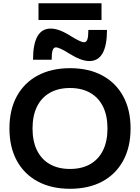

<svg xmlns="http://www.w3.org/2000/svg" viewBox="-20 -1164 871 1194"><path d="M415.3 10Q299.7 10 214.8 -35.5Q130 -81 84.3 -165.3Q38.7 -249.7 38.7 -365Q38.7 -481 84.3 -565Q130 -649 214.8 -694.5Q299.7 -740 415.3 -740Q532 -740 616.3 -694.5Q700.7 -649 746.3 -565Q792 -481 792 -365Q792 -249.7 746.3 -165.3Q700.7 -81 616.3 -35.5Q532 10 415.3 10ZM415.3 -113.3Q488.7 -113.3 541 -143.3Q593.4 -173.3 620.9 -229.5Q648.4 -285.7 648.4 -365Q648.4 -444.3 620.9 -500.5Q593.4 -556.7 541 -586.7Q488.7 -616.7 415.3 -616.7Q342 -616.7 289.6 -586.7Q237.3 -556.7 209.8 -500.5Q182.3 -444.3 182.3 -365Q182.3 -285.7 209.8 -229.5Q237.3 -173.3 289.6 -143.3Q342 -113.3 415.3 -113.3ZM535.7 -784.3Q508.7 -784.3 476.7 -796.8Q444.7 -809.3 403.7 -835Q378.7 -851 358.5 -860.2Q338.3 -869.4 327.3 -869.4Q313.7 -869.4 307.5 -851.9Q301.3 -834.3 301.3 -792.7H185.4Q185.4 -986.3 295 -986.3Q322.3 -986.3 354.5 -974Q386.7 -961.6 427 -935.6Q453 -919.6 472.7 -910.5Q492.3 -901.3 503.3 -901.3Q517.3 -901.3 523.4 -919.1Q529.4 -937 529.4 -978H645.3Q645.3 -784.3 535.7 -784.3ZM219.4 -1039.7V-1143.6H611.3V-1039.7Z"/></svg>

Font: M PLUS 1 Thin
Style: Regular
Weight: 100
Designer: Coji Morishita
Foundry: UNDERFOREST DESIGN
Version: Version 1.001